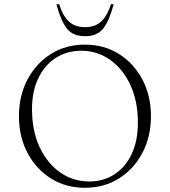

<svg xmlns="http://www.w3.org/2000/svg" viewBox="-20 -882 807 912"><path d="M383 10Q293 10 222.5 -34Q152 -78 111 -155Q70 -232 70 -330Q70 -428 111 -505Q152 -582 222.5 -626Q293 -670 383 -670Q474 -670 544.5 -626Q615 -582 656 -505Q697 -428 697 -330Q697 -232 656 -155Q615 -78 544.5 -34Q474 10 383 10ZM404 -20Q472 -20 524.5 -54.5Q577 -89 606 -151.5Q635 -214 635 -299Q635 -402 599 -479Q563 -556 502 -598.5Q441 -641 366 -641Q298 -641 245 -607Q192 -573 162 -510.5Q132 -448 132 -363Q132 -260 168.5 -182.5Q205 -105 266.5 -62.5Q328 -20 404 -20ZM384 -710Q325 -710 296.5 -748Q268 -786 248 -862H261Q276 -816 295 -793Q314 -770 336 -761.5Q358 -753 384 -753Q410 -753 432 -761.5Q454 -770 473 -793Q492 -816 507 -862H520Q500 -786 471.5 -748Q443 -710 384 -710Z"/></svg>

Font: Spectral ExtraLight
Style: Regular
Weight: 275
Designer: Jean-Baptiste Levee
Foundry: Production Type
Version: Version 2.001